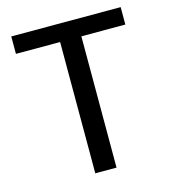

<svg xmlns="http://www.w3.org/2000/svg" viewBox="-105 -787 783 873"><g transform="rotate(-15 286.0 -350.0)"><path d="M236 0V-618H28V-700H543V-618H336V0Z"/></g></svg>

Font: DMSans_18ptMedium
Style: Regular
Weight: 500
Designer: Colophon Foundry, Jonny Pinhorn
Foundry: Colophon Foundry
Version: Version 4.004;gftools[0.9.30]